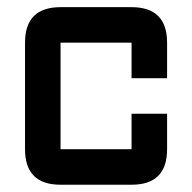

<svg xmlns="http://www.w3.org/2000/svg" viewBox="-20 -508 528 528"><path d="M341.8 0H146.5Q48.8 0 48.8 -97.7V-390.6Q48.8 -488.3 146.5 -488.3H341.8Q439.5 -488.3 439.5 -390.6V-293H341.8V-390.6H146.5V-97.7H341.8V-195.3H439.5V-97.7Q439.5 0 341.8 0Z"/></svg>

Font: BabelStone Runic Elder Futhark
Style: Regular
Weight: 400
Designer: Andrew West
Foundry: BabelStone
Version: Version 3.005 March 14, 2022